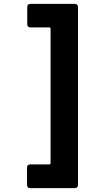

<svg xmlns="http://www.w3.org/2000/svg" viewBox="-20 -820 456 987"><path d="M364 147H136Q119 147 119 130V42Q119 25 136 25H234Q240 25 240 19V-673Q240 -679 234 -679H137Q120 -679 120 -696V-783Q120 -800 137 -800H364Q381 -800 381 -783V130Q381 147 364 147Z"/></svg>

Font: Barlow
Style: Bold
Weight: 700
Designer: Jeremy Tribby
Foundry: Jeremy Tribby
Version: Version 1.101 August 23, 2024